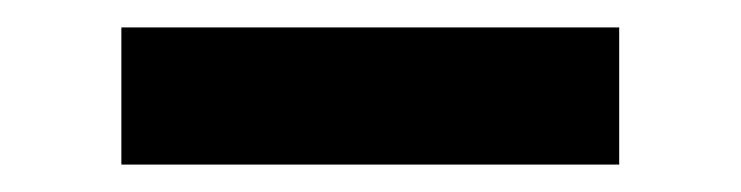

<svg xmlns="http://www.w3.org/2000/svg" viewBox="-20 -735 540 140"><path d="M68.5 -615V-715H431.5V-615Z"/></svg>

Font: Geologica-Sharp
Style: Regular
Weight: 100
Designer: Sindre Bremnes, Frode Helland
Foundry: Monokrom Skriftforlag AS
Version: Version 1.010;gftools[0.9.28]